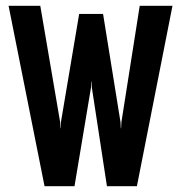

<svg xmlns="http://www.w3.org/2000/svg" viewBox="-20 -640 622 660"><path d="M133.1 0 9.5 -620H118.5L186.8 -219.9L187.8 -199.4H188.8L189.4 -219.9L252.1 -592H334.3L394.3 -219.9L395.3 -199.4H396.3L397.3 -219.9L460.3 -620H572.9L450.6 0H347.6L295.6 -339.8L294.9 -359.7H293.9L292.9 -339.8L236.1 0Z"/></svg>

Font: Smooch Sans Thin
Style: Regular
Weight: 100
Designer: Robert E. Leuschke
Foundry: Robert E. Leuschke
Version: Version 1.010